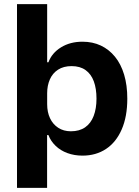

<svg xmlns="http://www.w3.org/2000/svg" viewBox="-20 -749 676 936"><path d="M62.9 167V-729H209.9V-445.3H216.1Q232.6 -490.4 277.3 -518.1Q322 -545.7 382.1 -545.7Q431.6 -545.7 471.6 -526.9Q511.6 -508 540.6 -472.4Q569.6 -436.9 585.1 -385.2Q600.6 -333.6 600.6 -268Q600.6 -180.7 573.4 -118.2Q546.3 -55.7 497.1 -23Q447.9 9.7 382.1 9.7Q342.4 9.7 308.6 -2.7Q274.9 -15.1 251.1 -38.1Q227.3 -61 216.1 -90.4H209.6V167ZM325.6 -109Q367.3 -109 395 -128.3Q422.7 -147.6 436.6 -183.6Q450.4 -219.7 450.4 -268Q450.4 -317 437.3 -352.6Q424.1 -388.1 397.1 -407.4Q370.1 -426.7 329.1 -426.7Q289.9 -426.7 263.1 -409.4Q236.3 -392.1 223.1 -362Q209.9 -331.9 209.9 -294.4V-241.3Q209.9 -202.4 223.8 -172.8Q237.7 -143.1 263.8 -126.1Q289.9 -109 325.6 -109Z"/></svg>

Font: Mona Sans ExtraLight
Style: Regular
Weight: 200
Designer: Deni Anggara
Foundry: GitHub
Version: Version 2.000